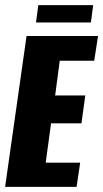

<svg xmlns="http://www.w3.org/2000/svg" viewBox="-22 -732 404 752"><path d="M-2 0 82 -591H362L347 -494H212L194 -358H312L297 -249H178L157 -95H292L278 0ZM119 -644 128 -712H343L334 -644Z"/></svg>

Font: Alumni Sans ExtraBold
Style: Italic
Weight: 800
Italic angle: -8°
Designer: Robert E. Leuschke
Foundry: Robert E. Leuschke
Version: Version 1.016